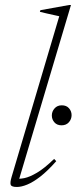

<svg xmlns="http://www.w3.org/2000/svg" viewBox="-20 -733 304 763"><path d="M215.5 -668.5Q206.5 -670.5 194 -673.2Q181.5 -676 167.2 -679.2Q153 -682.5 138.5 -686L140.5 -692.5L254 -713H262L53 -11L39 -23Q55.5 -21 76.8 -25.2Q98 -29.5 127.2 -46.8Q156.5 -64 195 -101.5L203.5 -92.5Q169 -53.5 140.2 -31.2Q111.5 -9 88.2 0.5Q65 10 47 10Q25.5 10 22.5 1.2Q19.5 -7.5 26 -29.5ZM224.5 -235Q206.5 -235 196.2 -246.8Q186 -258.5 186 -274Q186 -290 196.8 -302.2Q207.5 -314.5 225.5 -314.5Q244 -314.5 254.2 -302.8Q264.5 -291 264.5 -275.5Q264.5 -259.5 253.8 -247.2Q243 -235 224.5 -235Z"/></svg>

Font: Newsreader 24pt ExtraLight
Style: Italic
Weight: 250
Italic angle: -17°
Designer: Hugues Gentile
Foundry: Production Type
Version: Version 1.003